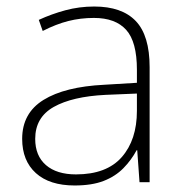

<svg xmlns="http://www.w3.org/2000/svg" viewBox="-20 -559 561 589"><path d="M209 10Q132 10 90 -28Q48 -66 48 -133Q48 -212 113.5 -252.5Q179 -293 300 -299L400 -305V-345Q400 -431 367 -467.5Q334 -504 268 -504Q227 -504 189.5 -494.5Q152 -485 111 -464L99 -498Q138 -516 180.5 -527.5Q223 -539 269 -539Q354 -539 396.5 -494.5Q439 -450 439 -353V0H408L401 -98H399Q383 -68 358.5 -43Q334 -18 298 -4Q262 10 209 10ZM213 -24Q307 -24 353.5 -77Q400 -130 400 -219V-272L304 -268Q202 -263 145 -231Q88 -199 88 -133Q88 -81 121 -52.5Q154 -24 213 -24Z"/></svg>

Font: Noto Sans Symbols ExtraLight
Style: Regular
Weight: 250
Version: Version 2.002